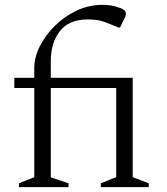

<svg xmlns="http://www.w3.org/2000/svg" viewBox="-20 -770 686 790"><path d="M58 0V-16L121 -41V-408H39V-450H121V-491Q121 -534 143.5 -579Q166 -624 205 -663Q244 -702 294.5 -726Q345 -750 402 -750Q422 -750 436.5 -747.5Q451 -745 459 -742Q498 -732 498 -715Q498 -711 497 -706Q496 -701 492 -694L474 -657H467L440 -668Q415 -679 394 -684.5Q373 -690 341 -690Q264 -690 226.5 -642Q189 -594 189 -519V-450H526V-41L592 -16V0H395V-16L458 -41V-408H189V-40L262 -16V0Z"/></svg>

Font: Spectral Light
Style: Regular
Weight: 300
Designer: Jean-Baptiste Levee
Foundry: Production Type
Version: Version 2.001